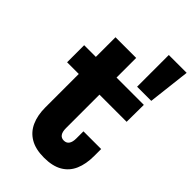

<svg xmlns="http://www.w3.org/2000/svg" viewBox="-251 -907 998 998"><g transform="rotate(45 248.0 -408.0)"><path d="M255.7 -179.7Q255.7 -152.4 265.4 -139Q275 -125.7 293.3 -125.7Q312.2 -125.7 321.9 -139.4Q331.7 -153 331.7 -179.7V-232H461.9V-180.7Q461.9 -121.6 443.3 -78.8Q424.8 -36 385.3 -13Q345.9 10 283.4 10Q220.9 10 181.3 -13.5Q141.6 -37 122.7 -79.6Q103.7 -122.1 103.7 -179.7L103.7 -425.7H17.8V-551.2H103.7V-695.6H255.7V-551.2H456.4L455.4 -425.7H255.7ZM364.9 -826.3H496.1L469 -593.2H364.9Z"/></g></svg>

Font: Hepta Slab ExtraLight
Style: Regular
Weight: 200
Designer: Michael LaGattuta
Foundry: Michael LaGattuta
Version: Version 1.100